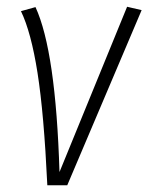

<svg xmlns="http://www.w3.org/2000/svg" viewBox="-20 -548 439 568"><path d="M156 -39 356 -528 399 -518 179 0H120Q110 -212 91 -332.5Q72 -453 42 -515L85 -527Q145 -397 156 -39Z"/></svg>

Font: Fira Sans Extra Condensed ExtraLight
Style: Italic
Weight: 275
Width: 3
Italic angle: -8°
Designer: Carrois Corporate & Edenspiekermann AG
Foundry: Carrois Corporate GbR & Edenspiekermann AG
Version: Version 4.203